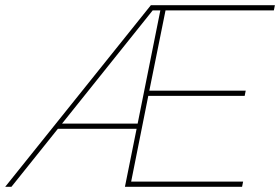

<svg xmlns="http://www.w3.org/2000/svg" viewBox="-57 -720 1080 740"><path d="M876 0H424.5L469.5 -223.5H166L-13 0H-37L524.5 -700H1002.5L998.5 -680H581L518.5 -370.5H890L886 -350.5H514.5L448.5 -20H880ZM473.5 -243.5 561 -680H531.5L182 -243.5Z"/></svg>

Font: Argentum Sans Thin
Style: Italic
Weight: 100
Italic angle: -11°
Designer: Julieta Ulanovsky (font), Cristiano Sobral (main changes and remaster)
Foundry: Julieta Ulanovsky (font), Cristiano Sobral (main changes and remaster)
Version: Version 2.007;June 15, 2022;FontCreator 14.0.0.2814 64-bit; 